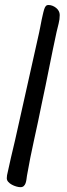

<svg xmlns="http://www.w3.org/2000/svg" viewBox="-20 -734 271 772"><path d="M220.2 -673.8Q220.2 -656.2 215.8 -639.4Q211.4 -622.6 207.5 -605.5Q191.9 -533.2 177.7 -461.7Q163.6 -390.1 147.9 -317.4Q133.3 -244.6 117.2 -172.4Q101.1 -100.1 88.4 -27.3Q87.4 -20.5 86.4 -12.7Q85.4 -4.9 83 2.2Q80.6 9.3 75.7 13.9Q70.8 18.6 62 18.6Q55.2 18.6 45.7 15.9Q36.1 13.2 27.6 8.5Q19 3.9 13.2 -2.7Q7.3 -9.3 7.3 -17.6Q7.3 -20.5 7.8 -23.4Q8.3 -26.4 8.3 -29.3Q15.6 -64.5 23.9 -99.6Q32.2 -134.8 40.5 -169.9L137.2 -602.5Q139.2 -610.4 141.8 -625.2Q144.5 -640.1 147.7 -655.5Q150.9 -670.9 154.3 -684.6Q157.7 -698.2 160.6 -704.1Q163.6 -709.5 166.5 -711.7Q169.4 -713.9 175.3 -713.9Q183.1 -713.9 191.2 -710.7Q199.2 -707.5 205.8 -702.1Q212.4 -696.8 216.3 -689.5Q220.2 -682.1 220.2 -673.8Z"/></svg>

Font: Just Another Hand
Style: Regular
Weight: 400
Designer: Astigmatic (AOETI)
Foundry: Astigmatic (AOETI)
Version: Version 1.001